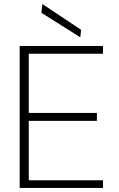

<svg xmlns="http://www.w3.org/2000/svg" viewBox="-20 -927 586 947"><path d="M77 0V-700H488V-662H122V-370H458V-331H122V-38H488V0ZM376 -743 184 -864 189 -907 380 -780Z"/></svg>

Font: DM Sans 16pt ExtraLight
Style: Regular
Weight: 250
Version: Version 4.004;gftools[0.9.30]